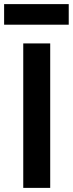

<svg xmlns="http://www.w3.org/2000/svg" viewBox="-41 -907 354 933"><path d="M203 6H72V-696H203ZM293 -787H-21V-887H293Z"/></svg>

Font: Repo
Style: DemiBold
Weight: 600
Designer: Stefan Peev
Foundry: Context Ltd
Version: Version 001.000